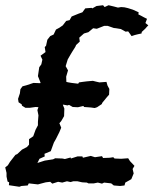

<svg xmlns="http://www.w3.org/2000/svg" viewBox="-29 -700 587 734"><path d="M5 8 6 -3 0 -6 -4 -25V-39L-9 -60L1 -68L9 -81L30 -108L37 -111L55 -128L74 -138L82 -147V-168L98 -179L107 -204L116 -221V-234L118 -259L114 -279L122 -302L125 -314L128 -330L126 -338L115 -359L114 -364L126 -384L116 -409L121 -443L129 -454L133 -472L126 -487L145 -501L142 -520L147 -525L152 -548L163 -562L176 -568L185 -587L198 -594L211 -603L224 -620L237 -623L245 -637L272 -648L286 -653L297 -668L321 -670L324 -668L340 -677L365 -680L371 -673L386 -680L407 -675L422 -671L434 -673L447 -672L460 -669L479 -663L501 -653L500 -645L510 -640L521 -634L533 -628L527 -612L538 -603L533 -598L526 -590L513 -578L512 -572L498 -569L486 -566L474 -562L467 -572L461 -580L451 -579L444 -583L433 -589L415 -592L406 -593L383 -601H369L341 -590L327 -592L309 -577L292 -572L274 -556L276 -541L262 -528L259 -521L247 -502L241 -492L230 -473L222 -447L231 -431L224 -407L225 -380L220 -363L219 -352L210 -331L215 -313L211 -300L217 -285L216 -256L205 -237L198 -229L205 -212L198 -195L185 -169L177 -155L165 -122L141 -112L142 -102L122 -93L114 -77L142 -86L174 -91L182 -95L210 -94L219 -92L241 -98L242 -94L267 -102H286L288 -97L318 -104L334 -99L361 -103L365 -96L391 -97L404 -99L409 -94L434 -93L461 -95L468 -84L485 -66L478 -54L482 -37L473 -15L450 -2L447 9L430 11L406 9L396 1L369 -2L361 2L345 -2L330 1H309L303 -2L285 -3L267 -7H251L241 -4L227 -7L209 -2L193 -5L171 2L163 -5L146 -3L127 2L116 5L81 1L77 9L53 11L45 14ZM68 -288 55 -296 54 -301 42 -309 40 -322 47 -343 49 -359 57 -370 72 -374 99 -383 124 -382 133 -383 149 -385H162L169 -380L188 -384L204 -382L224 -387L233 -385L245 -383L270 -380L273 -385L287 -387L303 -389L326 -391L338 -388L351 -385L378 -387L382 -373L389 -360L388 -338L380 -329L362 -307L360 -302L342 -290L333 -287L319 -289L306 -290L292 -291L290 -295L269 -290L249 -291L235 -299L229 -297L213 -300L191 -295L175 -293L162 -294L130 -293L125 -290L107 -291L86 -288Z"/></svg>

Font: Winky Rough
Style: Italic
Weight: 400
Italic angle: -8.97852°
Designer: Simon Atzbach
Foundry: typofactur
Version: Version 1.206